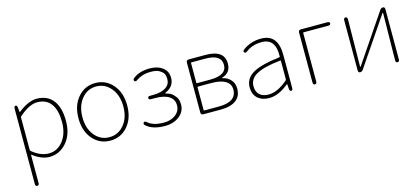

<svg xmlns="http://www.w3.org/2000/svg" viewBox="-62 -1039 3896 1782"><g transform="rotate(-15 1886.5 -148.5)"><path d="M123 243Q105 243 105 219V-503Q105 -527 120 -528Q135 -529 137 -505L141 -464Q142 -459 146 -462Q246 -540 324 -540Q429 -540 484 -467Q536 -397 536 -271Q536 -141 466 -62Q400 13 302 13Q229 13 145 -50Q141 -53 141 -48V219Q141 243 123 243ZM305 -20Q389 -20 443.5 -90.5Q498 -161 498 -270Q498 -379 458 -439Q413 -507 321 -507Q246 -507 147 -421Q141 -416 141 -408V-99Q141 -91 147 -86Q226 -20 305 -20Z M724 -59Q654 -136 654 -263Q654 -390 724 -467Q789 -540 888 -540Q987 -540 1052 -467Q1122 -390 1122 -263Q1122 -136 1052 -59Q987 13 888 13Q789 13 724 -59ZM747.5 -87.5Q803 -20 888 -20Q973 -20 1029 -87.5Q1085 -155 1085 -262.5Q1085 -370 1029 -438.5Q973 -507 888 -507Q803 -507 747.5 -438.5Q692 -370 692 -262.5Q692 -155 747.5 -87.5Z M1413 13Q1296 13 1235 -41Q1218 -57 1229 -69Q1239 -82 1257 -66Q1308 -20 1412 -20Q1478 -20 1522 -53Q1569 -88 1569 -144.5Q1569 -201 1523 -231Q1477 -261 1393 -261H1352Q1328 -261 1328 -278Q1328 -294 1352 -294H1378Q1460 -294 1504 -324Q1545 -352 1545 -403Q1545 -454 1517 -475Q1507 -482 1497 -489Q1471 -507 1412 -507Q1361 -507 1322 -492Q1291 -480 1273 -466Q1254 -452 1244 -465Q1234 -478 1253 -493Q1312 -540 1412 -540Q1485 -540 1532 -506Q1582 -469 1582 -405Q1582 -322 1498 -285Q1492 -282 1492 -279.5Q1492 -277 1498 -276Q1542 -265 1564 -242Q1572 -233 1580 -224Q1607 -197 1607 -141Q1607 -74 1551.5 -30.5Q1496 13 1413 13Z M1784 0Q1760 0 1760 -24V-503Q1760 -527 1784 -527H1945Q2125 -527 2125 -397Q2125 -309 2044 -284Q2038 -282 2038 -280Q2038 -278 2044 -277Q2085 -268 2114 -239Q2149 -205 2149 -150Q2149 -75 2097 -37.5Q2045 0 1951 0ZM1796 -37Q1796 -32 1801 -32H1940Q2112 -32 2112 -151Q2112 -204 2065.5 -232.5Q2019 -261 1931 -261H1801Q1796 -261 1796 -256ZM1796 -299Q1796 -294 1801 -294H1926Q2087 -294 2087 -394Q2087 -494 1936 -494H1801Q1796 -494 1796 -489Z M2415 13Q2349 13 2308 -21Q2263 -59 2263 -130Q2263 -216 2346 -263Q2426 -308 2601 -328Q2607 -329 2607 -335Q2613 -507 2479 -507Q2388 -507 2327 -459Q2309 -444 2298 -458Q2288 -471 2308 -485Q2383 -540 2481 -540Q2643 -540 2643 -341V-24Q2643 0 2628 1Q2613 1 2611 -23L2608 -65Q2608 -70 2606.5 -70Q2605 -70 2598 -64Q2503 13 2415 13ZM2418 -20Q2503 -20 2601 -104Q2607 -109 2607 -117V-293Q2607 -298 2602 -297Q2440 -280 2368 -239Q2300 -200 2300 -131Q2300 -74 2335 -45Q2366 -20 2418 -20Z M2856 0Q2838 0 2838 -24V-503Q2838 -527 2862 -527H3115Q3139 -527 3139 -511Q3139 -494 3115 -494H2879Q2874 -494 2874 -489V-24Q2874 0 2856 0Z M3290 0Q3272 0 3272 -24V-503Q3272 -527 3290 -527Q3308 -527 3308 -503L3303 -54Q3303 -49 3305.5 -49Q3308 -49 3312 -55L3621 -511Q3632 -527 3650 -527Q3668 -527 3668 -503V-24Q3668 0 3650 0Q3632 0 3632 -24L3638 -473Q3638 -478 3635.5 -478Q3633 -478 3629 -472L3319 -16Q3308 0 3290 0Z"/></g></svg>

Font: Resource Han Rounded KR ExtraLight
Style: Regular
Weight: 250
Designer: Cyano Hao (round all glyphs); Ryoko NISHIZUKA 西塚涼子 (kana, bopomofo & ideographs); Paul D. Hunt (Latin, Greek & Cyrillic)
Foundry: Cyano Hao
Version: 0.990